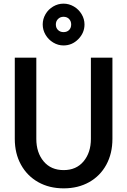

<svg xmlns="http://www.w3.org/2000/svg" viewBox="-20 -1016 696 1052"><path d="M61 -255V-700H179V-255Q179 -180 219 -132Q259 -84 329 -84Q398 -84 438 -132Q478 -180 478 -255V-700H596V-255Q596 -175 562.5 -113.5Q529 -52 468.5 -18Q408 16 329 16Q250 16 189.5 -18Q129 -52 95 -113.5Q61 -175 61 -255ZM328 -996Q358 -996 384.5 -980.5Q411 -965 427 -938.5Q443 -912 443 -882Q443 -836 409 -801.5Q375 -767 328 -767Q298 -767 271.5 -783Q245 -799 229.5 -825.5Q214 -852 214 -882Q214 -912 229.5 -938.5Q245 -965 271.5 -980.5Q298 -996 328 -996ZM328 -840Q347 -840 358.5 -851.5Q370 -863 370 -882Q370 -900 358.5 -912Q347 -924 328 -924Q310 -924 298 -912Q286 -900 286 -882Q286 -863 298 -851.5Q310 -840 328 -840Z"/></svg>

Font: MedMera Sans Semibold
Style: Regular
Weight: 600
Designer: Kasper Nordkvist
Foundry: UNCUT.wtf
Version: Version 1.300